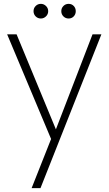

<svg xmlns="http://www.w3.org/2000/svg" viewBox="-20 -721 564 996"><path d="M506 -543 190 255H144L245 0L17 -543H66L270 -50L460 -543ZM192 -625Q176 -625 165 -636Q154 -647 154 -663Q154 -679 165 -690Q176 -701 192 -701Q207 -701 218.5 -690Q230 -679 230 -663Q230 -647 218.5 -636Q207 -625 192 -625ZM336 -625Q320 -625 309 -636Q298 -647 298 -663Q298 -679 309 -690Q320 -701 336 -701Q352 -701 362.5 -690Q373 -679 373 -663Q373 -647 362.5 -636Q352 -625 336 -625Z"/></svg>

Font: Fz Poppins ExtLt
Style: Regular
Weight: 200
Designer: Ninad Kale (Devanagari), Jonny Pinhorn (Latin)
Foundry: Indian Type Foundry
Version: Vit hóa bi Vntype.Com & FontZin.Com